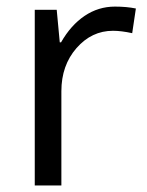

<svg xmlns="http://www.w3.org/2000/svg" viewBox="-20 -565 448 585"><path d="M330.1 -544.9Q365.7 -544.9 394 -539.1L382.8 -463.9Q349.6 -471.2 324.2 -471.2Q259.3 -471.2 213.1 -418.5Q167 -365.7 167 -287.1V0H85.9V-535.2H152.8L162.1 -436H166Q195.8 -488.3 237.8 -516.6Q279.8 -544.9 330.1 -544.9Z"/></svg>

Font: f0_44652 
Style: Regular
Weight: 400
Foundry: Ascender Corporation
Version: Version 1.10